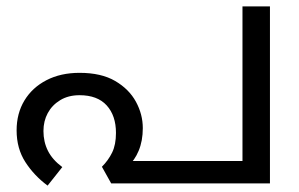

<svg xmlns="http://www.w3.org/2000/svg" viewBox="-20 -574 936 601"><path d="M229 -346Q297 -346 340.5 -320.5Q384 -295 405.5 -255.5Q427 -216 427 -173Q427 -133 414 -102Q401 -71 382 -57L357 -70H739V-554H825V0H328L299 -52Q319 -72 331 -96.5Q343 -121 343 -158Q343 -212 314 -244Q285 -276 229 -276Q194 -276 168.5 -260.5Q143 -245 129.5 -220Q116 -195 116 -164Q116 -130 130 -102Q144 -74 175 -51L129 7Q87 -24 59.5 -66.5Q32 -109 32 -166Q32 -219 56.5 -259.5Q81 -300 125.5 -323Q170 -346 229 -346Z"/></svg>

Font: umalayalam25
Style: Book
Weight: 400
Designer: Jelle Bosma - Monotype Design Team
Foundry: Monotype Imaging Inc.
Version: Version 2.003